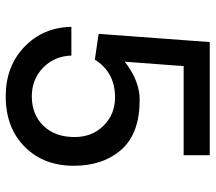

<svg xmlns="http://www.w3.org/2000/svg" viewBox="-60 -666 736 655"><g transform="rotate(90 307.5 -338.0)"><path d="M509 -686V-597H205L190 -396Q255 -447 320 -447Q435 -447 490 -384.5Q545 -322 545 -222Q545 -119 480 -54.5Q415 10 308 10Q206 10 139.5 -53.5Q73 -117 71 -214H169Q171 -156 210.5 -117.5Q250 -79 308 -79Q370 -79 408.5 -118.5Q447 -158 447 -225Q447 -285 408 -324Q369 -363 312 -363Q226 -363 183 -294L95 -307L123 -686Z"/></g></svg>

Font: Chivo
Style: Regular
Weight: 400
Designer: Hector Gatti
Foundry: Omnibus-Type
Version: Version 1.007;PS 001.007;hotconv 1.0.88;makeotf.lib2.5.64775